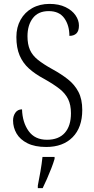

<svg xmlns="http://www.w3.org/2000/svg" viewBox="-20 -744 483 985"><path d="M217 10Q159 10 121 -9Q83 -28 65 -59Q47 -90 47 -126Q47 -149 59 -166Q71 -183 93 -183Q95 -116 127 -71.5Q159 -27 221 -27Q281 -27 312.5 -62.5Q344 -98 344 -163Q344 -206 329.5 -235.5Q315 -265 285 -288.5Q255 -312 207 -339Q160 -364 128.5 -392.5Q97 -421 80.5 -460Q64 -499 64 -554Q64 -604 85.5 -642.5Q107 -681 145.5 -702.5Q184 -724 234 -724Q282 -724 316 -707.5Q350 -691 367.5 -665.5Q385 -640 385 -613Q385 -585 372 -572.5Q359 -560 336 -560Q336 -614 310 -650.5Q284 -687 230 -687Q176 -687 148.5 -651Q121 -615 121 -558Q121 -517 133.5 -488.5Q146 -460 174 -437.5Q202 -415 247 -390Q293 -365 328 -337.5Q363 -310 382.5 -272.5Q402 -235 402 -180Q402 -90 352.5 -40Q303 10 217 10ZM174 208Q181 173 187.5 135.5Q194 98 198 61H260V71Q254 92 243.5 119Q233 146 221 173.5Q209 201 199 221H174Z"/></svg>

Font: Noto Serif Tamil Condensed Light
Style: Italic
Weight: 300
Width: 3
Italic angle: -12°
Designer: Indian Type Foundry, Tom Grace, and the Monotype Design Team
Foundry: Monotype Imaging Inc.
Version: Version 2.003; ttfautohint (v1.8.4.7-5d5b)